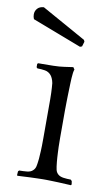

<svg xmlns="http://www.w3.org/2000/svg" viewBox="-94 -723 451 770"><g transform="rotate(10 131.0 -338.0)"><path d="M252 4Q245 4 231 3Q217 2 201 1.5Q185 1 171 0.5Q157 0 150 0H136Q129 0 114.5 0.5Q100 1 84.5 1.5Q69 2 54.5 3Q40 4 33 4L32 0L33 -14L37 -18Q53 -18 68.5 -19.5Q84 -21 92 -29Q100 -36 102.5 -47Q105 -58 107 -78Q108 -94 109 -110.5Q110 -127 110 -163V-286Q110 -307 110 -321.5Q110 -336 109.5 -347Q109 -358 108.5 -367Q108 -376 107 -386Q105 -397 101 -405.5Q97 -414 94 -417Q84 -429 69 -431.5Q54 -434 38 -434L34 -438V-452L38 -455H56Q73 -455 99 -455.5Q125 -456 144 -459L179 -464L185 -455Q183 -451 181.5 -441Q180 -431 179.5 -419.5Q179 -408 178.5 -397Q178 -386 178 -380Q178 -372 177.5 -364.5Q177 -357 177 -347Q177 -337 176.5 -323Q176 -309 176 -287V-175Q176 -153 176.5 -139Q177 -125 177.5 -115Q178 -105 178.5 -96.5Q179 -88 180 -78Q182 -57 184.5 -46.5Q187 -36 195 -29Q203 -22 217.5 -20Q232 -18 247 -18L252 -13L254 0ZM191 -549 -10 -626Q-14 -635 -14 -645Q-14 -659 -5 -669Q4 -679 21 -680L202 -579L205 -572L199 -552Z"/></g></svg>

Font: Quattrocento
Style: Regular
Weight: 400
Designer: Pablo Impallari
Foundry: Pablo Impallari, Igino Marini, Branda Gallo
Version: Version 2.000